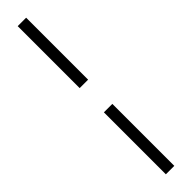

<svg xmlns="http://www.w3.org/2000/svg" viewBox="-366 -762 964 964"><g transform="rotate(-45 116.0 -280.0)"><path d="M86 -366V-806H146V-366ZM86 246V-194H146V246Z"/></g></svg>

Font: Space 7353
Style: Regular
Weight: 400
Designer: Christine Claussen + Ruben Lyon  (Space 7353)
Version: Version 1.000;FEAKit 1.0